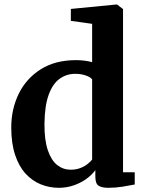

<svg xmlns="http://www.w3.org/2000/svg" viewBox="-20 -840 654 870"><path d="M247 11Q203 11 164 -5Q125 -21 95 -54.2Q65 -87.5 48 -139.5Q31 -191.5 31 -262.5Q31 -345.5 64.8 -414.8Q98.5 -484 164.2 -525.8Q230 -567.5 324.5 -567.5Q345 -567.5 363.8 -565Q382.5 -562.5 397.5 -558.5V-732L301 -745.5V-799.5L506 -819.5H510.5L537.5 -799V-59.5H590.5V-4Q569 0.5 536 5.8Q503 11 471.5 11Q442 11 427 1.8Q412 -7.5 412 -40.5V-69Q396 -47 370.5 -28.8Q345 -10.5 313.2 0.2Q281.5 11 247 11ZM300 -71Q323.5 -71 342.5 -78Q361.5 -85 375.5 -95.8Q389.5 -106.5 397.5 -117V-480Q390.5 -490.5 368.8 -498Q347 -505.5 321 -505.5Q282 -505.5 250.8 -483.5Q219.5 -461.5 201 -411.8Q182.5 -362 181.5 -279Q181 -205 196.8 -159Q212.5 -113 239.5 -92Q266.5 -71 300 -71Z"/></svg>

Font: Merriweather 24pt
Style: Bold
Weight: 700
Designer: Eben Sorkin
Foundry: Eben Sorkin
Version: Version 2.100